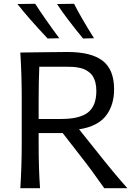

<svg xmlns="http://www.w3.org/2000/svg" viewBox="-20 -989 714 1009"><path d="M291.5 -788.1 230.5 -786.6Q127 -896.5 71.8 -967.8L165 -969.2Q213.4 -893.6 291.5 -788.1ZM474.1 -788.1 416.5 -786.6Q324.2 -898.9 279.8 -967.8L369.1 -969.2Q406.7 -895 474.1 -788.1ZM395.5 -309.6 479.5 -204.6Q583.5 -72.8 649.4 0H527.8Q460.9 -96.2 403.3 -168.9L309.6 -289.6H183.1V-235.4Q183.1 -98.6 190.4 0H86.9Q94.2 -118.7 94.2 -235.4V-475.1Q94.2 -592.8 86.9 -712.9Q114.3 -712.9 197.5 -714.4Q280.8 -715.8 335.4 -715.8Q460 -715.8 519.8 -669.4Q579.6 -623 579.6 -520Q579.6 -480 569.8 -446.3Q560.1 -412.6 539.1 -383.8Q518.1 -355 481.7 -335.9Q445.3 -316.9 395.5 -309.6ZM183.1 -461.9V-363.8H302.7Q397.9 -363.8 442.1 -397.9Q486.3 -432.1 486.3 -511.2Q486.3 -536.1 481.2 -555.9Q476.1 -575.7 467.8 -588.6Q459.5 -601.6 446.5 -611.1Q433.6 -620.6 421.1 -625.7Q408.7 -630.9 391.8 -633.8Q375 -636.7 362.1 -637.5Q349.1 -638.2 332 -638.2H186.5Q183.1 -559.6 183.1 -461.9Z"/></svg>

Font: Commissioner Flair
Style: Regular
Weight: 400
Designer: Kostas Bartsokas
Foundry: Kostas Bartsokas
Version: Version 1.000